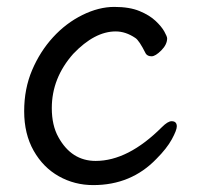

<svg xmlns="http://www.w3.org/2000/svg" viewBox="-20 -512 570 556"><path d="M250 24Q196 24 150.5 -1.5Q105 -27 77.5 -75.5Q50 -124 50 -190Q50 -255 73 -309Q96 -363 133.5 -404Q171 -445 218.5 -468.5Q266 -492 311 -492Q355 -492 384 -480Q413 -468 430.5 -451.5Q448 -435 456 -420.5Q464 -406 464 -401Q464 -383 447 -366Q430 -349 419 -349Q407 -349 402 -357Q383 -395 372 -402Q344 -421 315 -421Q254 -421 192 -356Q130 -286 130 -199Q130 -149 149 -115Q187 -46 257 -46Q351 -46 449 -144Q466 -161 477 -161Q492 -161 492 -146Q492 -135 477.5 -108.5Q463 -82 433 -52Q360 24 250 24Z"/></svg>

Font: LXGW WenKai TC
Style: Bold
Weight: 700
Designer: LXGW / Fontworks Inc.
Foundry: LXGW / Fontworks Inc.
Version: Version 1.330;April 28, 2024